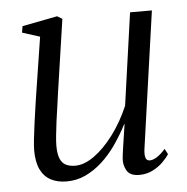

<svg xmlns="http://www.w3.org/2000/svg" viewBox="-44 -577 616 631"><g transform="rotate(-5 263.5 -261.0)"><path d="M151.5 10.5Q121 10.5 99 -1.2Q77 -13 65.2 -37.5Q53.5 -62 53.5 -100Q53.5 -113.5 56.2 -138.8Q59 -164 63 -193.2Q67 -222.5 70.8 -248Q74.5 -273.5 76.5 -285.5L105.5 -471L47.5 -489.5L51 -510.5L167 -533L183.5 -523L147.5 -278.5Q145.5 -261.5 142 -238.5Q138.5 -215.5 135.2 -191Q132 -166.5 129.8 -145Q127.5 -123.5 127.5 -109.5Q127.5 -83 133.8 -67.2Q140 -51.5 152.8 -45Q165.5 -38.5 184 -38.5Q213.5 -38.5 246.5 -62Q279.5 -85.5 310.5 -126.8Q341.5 -168 364 -220.5L407 -525H479L415 -74Q412.5 -56 415.5 -45.2Q418.5 -34.5 429.5 -34.5Q439.5 -34.5 452.5 -42.5Q465.5 -50.5 481 -68L490.5 -50Q484 -39 469.8 -24.8Q455.5 -10.5 435.5 -0.2Q415.5 10 391 10Q360.5 10 349.8 -8.5Q339 -27 341 -49Q341 -52 342.8 -65Q344.5 -78 347.2 -95.8Q350 -113.5 352.5 -131Q355 -148.5 357 -160.5L356 -161Q337.5 -125.5 315.8 -94.2Q294 -63 268.2 -39.8Q242.5 -16.5 213.5 -3Q184.5 10.5 151.5 10.5Z"/></g></svg>

Font: Merriweather 96pt Light
Style: Italic
Weight: 300
Italic angle: -7.8°
Version: Version 2.101